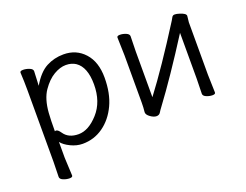

<svg xmlns="http://www.w3.org/2000/svg" viewBox="-103 -689 1362 1065"><g transform="rotate(-20 577.5 -157.0)"><path d="M163 162Q163 172 145 172Q127 172 108.5 164.5Q90 157 90 144L92 55V-368Q92 -421 89 -472Q89 -482 107 -482Q125 -482 144 -474.5Q163 -467 163 -454Q163 -448 162 -432Q161 -416 160.5 -398.5Q160 -381 159 -369Q199 -437 245.5 -461.5Q292 -486 347 -486Q422 -486 470 -433Q518 -380 518 -287Q518 -194 486.5 -127Q455 -60 401 -21.5Q347 17 279 17Q244 17 209 0Q174 -17 158 -38V56ZM190 -81Q217 -41 276 -41Q335 -41 392.5 -105Q450 -169 450 -271.5Q450 -374 397 -410Q373 -426 339 -426Q305 -426 267.5 -404Q230 -382 198 -335.5Q166 -289 160 -209Q157 -167 157 -101Q161 -103 164 -103Q175 -103 190 -81Z M1065 0Q1065 10 1047.5 10Q1030 10 1012 2.5Q994 -5 994 -18L996 -106V-377Q862 -166 757 -25Q747 -12 739.5 0.5Q732 13 716 13Q700 13 680.5 -1Q661 -15 661 -29V-31Q664 -58 664 -86V-364L661 -471Q661 -481 678.5 -481Q696 -481 714 -473.5Q732 -466 732 -453L730 -364V-94Q834 -231 976 -456Q981 -464 986 -473.5Q991 -483 1002.5 -483Q1014 -483 1029 -478Q1066 -467 1066 -452L1062 -415V-106Z"/></g></svg>

Font: LXGW WenKai TC
Style: Regular
Weight: 400
Designer: LXGW / Fontworks Inc.
Foundry: LXGW / Fontworks Inc.
Version: Version 1.330